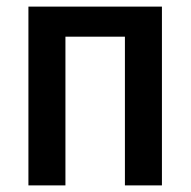

<svg xmlns="http://www.w3.org/2000/svg" viewBox="-20 -561 577 581"><path d="M470 0H358V-450H178V0H66V-541H470Z"/></svg>

Font: Noto Sans Display Medium Narrow
Style: Regular
Weight: 500
Width: 4
Designer: Monotype Design team
Foundry: Monotype Imaging Inc.
Version: Version 1.000